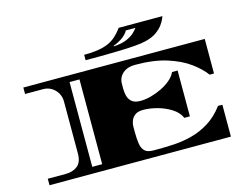

<svg xmlns="http://www.w3.org/2000/svg" viewBox="-113 -1048 1586 1234"><g transform="rotate(-15 680.0 -431.0)"><path d="M73 0V-43H193Q239 -43 270.5 -67Q302 -91 302 -151V-497Q302 -527 287.5 -552Q273 -577 248.5 -592Q224 -607 193 -607H73V-650H1280V-420H1251Q1219 -464 1161 -506.5Q1103 -549 1015.5 -577Q928 -605 804 -605Q752 -605 721.5 -578Q691 -551 691 -508V-474Q691 -454 696.5 -430Q702 -406 721 -389Q740 -372 779 -372Q812 -372 849 -382Q886 -392 921 -409Q956 -426 983 -449Q1010 -472 1022 -499H1059V-194H1022Q1006 -232 964.5 -258.5Q923 -285 873 -298.5Q823 -312 779 -312Q745 -312 726 -298.5Q707 -285 699 -264.5Q691 -244 691 -223V-187Q691 -143 696 -110.5Q701 -78 719 -60.5Q737 -43 777 -43H802Q856 -43 915.5 -46.5Q975 -50 1035 -66Q1095 -82 1150 -116.5Q1205 -151 1251 -212H1280V0ZM369 -43H435V-607H369ZM505 -716V-752Q583 -752 631 -765Q679 -778 709 -802.5Q739 -827 764 -862H1055Q1055 -862 1049 -846.5Q1043 -831 1027.5 -809Q1012 -787 983 -766Q954 -745 907 -734Q878 -727 832.5 -723.5Q787 -720 736.5 -718.5Q686 -717 639 -716.5Q592 -716 559 -716ZM703 -755Q755 -758 788.5 -772Q822 -786 841 -804Q860 -822 868 -834H804Q795 -816 777 -800.5Q759 -785 738.5 -774.5Q718 -764 703 -759Z"/></g></svg>

Font: Diplomata
Style: Regular
Weight: 400
Designer: Eduardo Rodriguez Tunni
Foundry: Eduardo Rodriguez Tunni
Version: Version 1.002; ttfautohint (v1.8.4.7-5d5b);gftools[0.9.23]